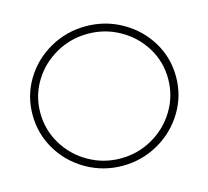

<svg xmlns="http://www.w3.org/2000/svg" viewBox="-110 -901 1121 1033"><g transform="rotate(-15 451.0 -384.5)"><path d="M851 -386Q851 -280 797 -190.5Q743 -101 651 -48.5Q559 4 451 4Q343 4 251 -48.5Q159 -101 105.5 -190.5Q52 -280 52 -386Q52 -492 105.5 -580.5Q159 -669 251 -721Q343 -773 451 -773Q559 -773 651 -721Q743 -669 797 -580.5Q851 -492 851 -386ZM95 -386Q95 -291 143 -211Q191 -131 273 -84Q355 -37 451 -37Q547 -37 629 -84Q711 -131 759 -211Q807 -291 807 -386Q807 -480 759 -559Q711 -638 629 -684.5Q547 -731 451 -731Q355 -731 273 -684.5Q191 -638 143 -559Q95 -480 95 -386Z"/></g></svg>

Font: Montserrat arm2 ExtraLight
Style: Regular
Weight: 275
Designer: Julieta Ulanovsky
Foundry: Julieta Ulanovsky
Version: Version 6.000